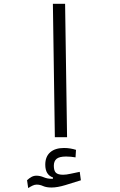

<svg xmlns="http://www.w3.org/2000/svg" viewBox="-20 -713 626 998"><path d="M265.1 0 254.9 -693.4H318.4L328.6 0ZM126.5 264.6 120.6 223.6Q132.3 212.9 144 206.5Q155.8 200.2 169.4 200.2Q188 200.2 207 208.3Q226.1 216.3 247.6 216.3Q251.5 216.3 255.4 215.8V209.5Q215.3 195.8 215.3 143.1Q215.3 101.1 241 78.6Q266.6 56.2 312.5 56.2Q329.6 56.2 345.5 58.8Q361.3 61.5 375 65.9L372.6 105Q360.4 103 348.6 101.8Q336.9 100.6 323.7 100.6Q288.1 100.6 273.9 112.8Q259.8 125 259.8 148.4Q259.8 174.3 270.5 184.8Q281.2 195.3 308.1 195.3Q324.2 195.3 346.9 190.2Q369.6 185.1 394.5 180.2L400.4 224.1Q361.8 236.3 320.1 249Q278.3 261.7 248 261.7Q221.2 261.7 204.3 254.2Q187.5 246.6 170.9 246.6Q160.2 246.6 149.9 251.5Q139.6 256.3 126.5 264.6Z"/></svg>

Font: Cascadia Code NF Light
Style: Regular
Weight: 300
Monospace: yes
Designer: Aaron Bell
Foundry: Saja Typeworks
Version: Version 2404.023; ttfautohint (v1.8.4)